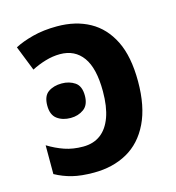

<svg xmlns="http://www.w3.org/2000/svg" viewBox="-89 -629 655 715"><g transform="rotate(-15 238.5 -271.0)"><path d="M194 -552Q266 -552 319.5 -522.5Q373 -493 403 -432.5Q433 -372 433 -276Q433 -180 402 -116Q371 -52 315.5 -21Q260 10 187 10Q138 10 104 1.5Q70 -7 39 -24V-135Q70 -116 102 -105Q134 -94 173 -94Q213 -94 240.5 -114.5Q268 -135 282.5 -175Q297 -215 297 -274Q297 -363 266 -406Q235 -449 178 -449Q150 -449 121.5 -440.5Q93 -432 68 -419L30 -515Q58 -530 100 -541Q142 -552 194 -552ZM156 -342Q185 -342 206.5 -327.5Q228 -313 228 -276Q228 -240 206.5 -224.5Q185 -209 156 -209Q125 -209 104 -224.5Q83 -240 83 -276Q83 -313 104 -327.5Q125 -342 156 -342Z"/></g></svg>

Font: Noto Sans Display SemiBold
Style: Regular
Weight: 600
Designer: Monotype Design Team
Foundry: Monotype Imaging Inc.
Version: Version 2.003